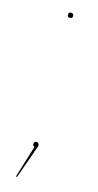

<svg xmlns="http://www.w3.org/2000/svg" viewBox="-94 -472 312 614"><g transform="rotate(15 62.0 -165.0)"><path d="M71 -4Q71 -1 70 2Q69 5 68 7L31 111H27L60 4Q54 3 54 -4Q54 -13 62 -13Q66 -13 68.5 -10.5Q71 -8 71 -4ZM71 -432Q71 -424 62 -424Q54 -424 54 -432Q54 -441 62 -441Q66 -441 68.5 -438.5Q71 -436 71 -432Z"/></g></svg>

Font: FiraGO Four
Style: Regular
Weight: 100
Designer: bBox Type
Foundry: bBox Type GmbH
Version: Version 1.001